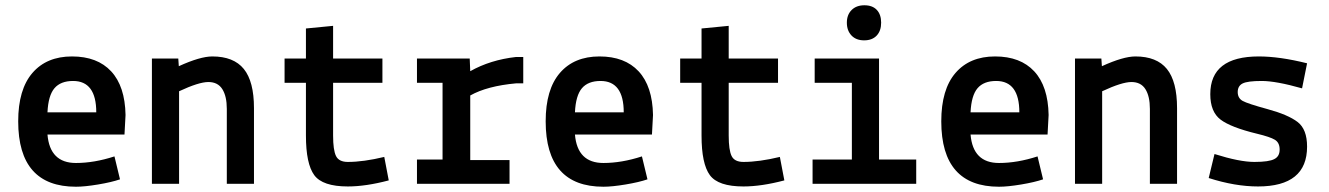

<svg xmlns="http://www.w3.org/2000/svg" viewBox="-20 -697 5040 728"><path d="M456 -261 452 -187H160Q169 -79 268 -79Q337 -79 414 -104L435 -17Q403 -6 352 2.5Q301 11 268 11Q49 11 49 -237Q49 -358 103 -420.5Q157 -483 253 -483Q349 -483 401.5 -426.5Q454 -370 456 -261ZM257 -390Q210 -390 186.5 -362.5Q163 -335 160 -271H345Q345 -390 257 -390Z M656 -475 658 -446Q739 -483 785 -483Q866 -483 904.5 -435.5Q943 -388 943 -287V0H840V-284Q840 -332 823 -359Q806 -386 770 -386Q734 -386 659 -351V0H556V-475Z M1059 -383V-475H1140V-589L1243 -599V-475H1430V-383H1243V-183Q1243 -128 1254 -105.5Q1265 -83 1299 -83Q1358 -83 1437 -102L1454 -13Q1367 10 1299 10Q1203 10 1171.5 -33Q1140 -76 1140 -183V-383Z M1561 0V-92H1658V-383H1561V-475H1761L1763 -427Q1839 -470 1937 -481H1964V-381H1937Q1827 -371 1763 -335V-90H1912V0Z M2456 -261 2452 -187H2160Q2169 -79 2268 -79Q2337 -79 2414 -104L2435 -17Q2403 -6 2352 2.5Q2301 11 2268 11Q2049 11 2049 -237Q2049 -358 2103 -420.5Q2157 -483 2253 -483Q2349 -483 2401.5 -426.5Q2454 -370 2456 -261ZM2257 -390Q2210 -390 2186.5 -362.5Q2163 -335 2160 -271H2345Q2345 -390 2257 -390Z M2559 -383V-475H2640V-589L2743 -599V-475H2930V-383H2743V-183Q2743 -128 2754 -105.5Q2765 -83 2799 -83Q2858 -83 2937 -102L2954 -13Q2867 10 2799 10Q2703 10 2671.5 -33Q2640 -76 2640 -183V-383Z M3061 0V-92H3210V-383H3069V-475H3313V-92H3454V0ZM3256.5 -544Q3226 -544 3208.5 -562.5Q3191 -581 3191 -611Q3191 -641 3209 -659Q3227 -677 3257.5 -677Q3288 -677 3304.5 -659.5Q3321 -642 3321 -611Q3321 -580 3304 -562Q3287 -544 3256.5 -544Z M3956 -261 3952 -187H3660Q3669 -79 3768 -79Q3837 -79 3914 -104L3935 -17Q3903 -6 3852 2.5Q3801 11 3768 11Q3549 11 3549 -237Q3549 -358 3603 -420.5Q3657 -483 3753 -483Q3849 -483 3901.5 -426.5Q3954 -370 3956 -261ZM3757 -390Q3710 -390 3686.5 -362.5Q3663 -335 3660 -271H3845Q3845 -390 3757 -390Z M4156 -475 4158 -446Q4239 -483 4285 -483Q4366 -483 4404.5 -435.5Q4443 -388 4443 -287V0H4340V-284Q4340 -332 4323 -359Q4306 -386 4270 -386Q4234 -386 4159 -351V0H4056V-475Z M4563 -22 4585 -113Q4680 -83 4736 -83Q4792 -83 4812 -94Q4832 -104 4832 -130Q4832 -156 4814 -167Q4796 -178 4746 -190Q4647 -214 4608 -243.5Q4569 -273 4569 -340Q4569 -483 4753 -483Q4832 -483 4936 -457L4917 -362Q4818 -390 4764 -390Q4710 -390 4691.5 -380.5Q4673 -371 4673 -348Q4673 -325 4691.5 -314.5Q4710 -304 4787 -283Q4864 -262 4900 -234.5Q4936 -207 4936 -141Q4936 10 4750 10Q4663 10 4563 -22Z"/></svg>

Font: Lekton
Style: Bold
Weight: 700
Designer: Paolo Mazzetti, Luciano Perondi, Raffaele Flato, Elena Papassissa, Emilio Macchia, Michela Povoleri, Tobias Seemiller, R
Version: Version 34.000